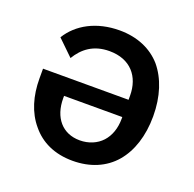

<svg xmlns="http://www.w3.org/2000/svg" viewBox="-102 -636 760 753"><g transform="rotate(20 278.0 -260.0)"><path d="M400 -288V-305C400 -385 353 -442 265 -442C198 -442 157 -409 130 -364L65 -427C104 -491 179 -532 275 -532C348 -532 409 -506 450 -459C490 -411 513 -343 513 -260C513 -177 490 -109 450 -62C409 -14 348 12 275 12C199 12 141 -16 102 -64C62 -111 43 -175 43 -247V-288ZM157 -206C157 -126 201 -73 274 -73C311 -73 344 -87 366 -111C388 -135 400 -169 400 -209V-216H157Z"/></g></svg>

Font: Plexus Sans Medium
Style: Regular
Weight: 500
Version: Version 2.001;PS 002.001;hotconv 1.0.70;makeotf.lib2.5.58329